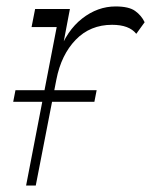

<svg xmlns="http://www.w3.org/2000/svg" viewBox="-20 -576 469 596"><path d="M21 -260 28 -296H280L273 -260ZM61 0 156 -492H78L89 -548H197L167 -390L162 -411Q187 -481 235 -518.5Q283 -556 339 -556Q380 -556 399.5 -542Q419 -528 429 -507L403 -471Q381 -499 328 -499Q260 -499 215 -452.5Q170 -406 155 -329L91 0Z"/></svg>

Font: Savate ExtraLight
Style: Italic
Weight: 200
Italic angle: -11°
Designer: Max Esnée
Foundry: Plomb Type
Version: Version 2.000